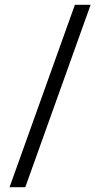

<svg xmlns="http://www.w3.org/2000/svg" viewBox="-20 -745 420 805"><path d="M20 40H86L360 -725H294Z"/></svg>

Font: MV Cash Light
Style: Regular
Weight: 300
Designer: Rodrigo Fuenzalida
Foundry: fragTYPE
Version: Version 1.100;Glyphs 3.1.2 (3151)